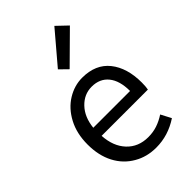

<svg xmlns="http://www.w3.org/2000/svg" viewBox="-260 -967 1074 1074"><g transform="rotate(-45 277.0 -429.5)"><path d="M180 -21Q119 -56 85.5 -120Q52 -184 52 -271Q52 -358 86.5 -423Q121 -488 177 -522.5Q233 -557 295 -557Q401 -557 456.5 -487.5Q512 -418 512 -302Q512 -270 508 -250H142Q147 -163 195.5 -111.5Q244 -60 322 -60Q360 -60 393 -71Q426 -82 458 -103L490 -42Q407 13 312 13Q238 13 180 -21ZM297 -484Q237 -484 193 -438Q149 -392 141 -315H432Q432 -396 396.5 -440Q361 -484 297 -484ZM232 -686 390 -872 453 -812 279 -640Z"/></g></svg>

Font: Merged Yaku Han JP
Style: Regular
Weight: 400
Designer: Ryoko NISHIZUKA 西塚涼子 (kana, bopomofo & ideographs); Paul D. Hunt (Latin, Greek & Cyrillic); Sandoll Communications 산돌커뮤니
Foundry: Adobe
Version: Version 2.004